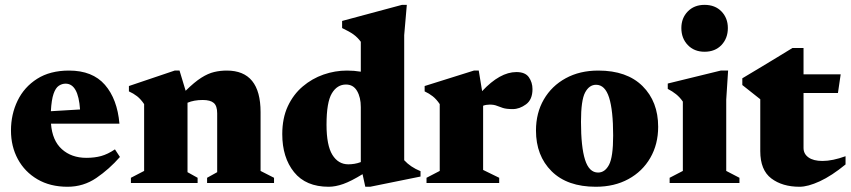

<svg xmlns="http://www.w3.org/2000/svg" viewBox="-20 -734 3411 770"><path d="M257 -451Q351 -451 400.8 -393.8Q450.5 -336.5 459 -238H184.5Q189.5 -170.5 228 -135.8Q266.5 -101 326.5 -101Q359 -101 385.5 -108.2Q412 -115.5 441 -135L461 -104.5Q418 -55.5 366.2 -20.2Q314.5 15 251 15Q181 15 130 -15Q79 -45 51.5 -96Q24 -147 24 -210.5Q24 -275.5 50.5 -330.2Q77 -385 129 -418Q181 -451 257 -451ZM243 -398.5Q228.5 -398.5 215.8 -390Q203 -381.5 194.8 -357.8Q186.5 -334 184 -288L301 -295Q294 -398.5 243 -398.5Z M810.5 -21 851 -43.5V-279.5Q851 -309.5 837.2 -321.2Q823.5 -333 793 -333Q758 -333 732 -322V-43.5L772.5 -21V0H505V-21L558 -48.5V-316.5Q544.5 -336.5 529.8 -348Q515 -359.5 497 -367.5V-389L680.5 -451H700L724.5 -370Q760 -405 787.2 -422.2Q814.5 -439.5 839 -445.2Q863.5 -451 889.5 -451Q1025 -451 1025 -284.5V-48.5L1079 -21V0H810.5Z M1666.5 -26 1464.5 15H1445L1434 -35.5Q1388.5 -7.5 1356.8 3.8Q1325 15 1298 15Q1206.5 15 1159.2 -43.8Q1112 -102.5 1112 -196Q1112 -260 1134.2 -307.8Q1156.5 -355.5 1194 -387.2Q1231.5 -419 1277.5 -435Q1323.5 -451 1371.5 -451Q1400.5 -451 1427 -446.5V-566.5Q1414 -584 1397.8 -595.8Q1381.5 -607.5 1352 -621.5V-650L1592 -714.5H1611.5L1601 -593V-91.5Q1626 -64 1666.5 -47.5ZM1427 -304.5Q1427 -343.5 1412 -369.2Q1397 -395 1367.5 -395Q1332 -395 1310.8 -359.5Q1289.5 -324 1289.5 -234Q1289.5 -151 1313 -113Q1336.5 -75 1377 -75Q1388 -75 1401 -77Q1414 -79 1427 -84Z M2051 -445Q2086.5 -445 2101 -424.2Q2115.5 -403.5 2115.5 -376.5Q2115.5 -334.5 2089.5 -315.5Q2063.5 -296.5 2036.5 -296.5Q2011 -296.5 1997 -301Q1983 -305.5 1972 -310Q1961 -314.5 1944 -314.5Q1929.5 -314.5 1917.5 -310V-52.5L1982 -21V0H1690.5V-21L1743.5 -48.5V-316.5Q1730 -336.5 1715.2 -348Q1700.5 -359.5 1683 -367.5V-389L1880.5 -451H1900L1913.5 -368.5Q1985 -445 2051 -445Z M2369.5 15Q2255 15 2192.2 -47.2Q2129.5 -109.5 2129.5 -210.5Q2129.5 -281 2161 -335.2Q2192.5 -389.5 2248.8 -420.2Q2305 -451 2379.5 -451Q2494 -451 2556.8 -388.8Q2619.5 -326.5 2619.5 -225.5Q2619.5 -155.5 2588 -101Q2556.5 -46.5 2500.2 -15.8Q2444 15 2369.5 15ZM2378.5 -42Q2406 -42 2422.5 -73.2Q2439 -104.5 2439 -190.5Q2439 -291 2422.8 -342.5Q2406.5 -394 2370.5 -394Q2343 -394 2326.5 -363Q2310 -332 2310 -245.5Q2310 -145 2326.2 -93.5Q2342.5 -42 2378.5 -42Z M2805.5 -526.5Q2764 -526.5 2738.2 -553.5Q2712.5 -580.5 2712.5 -621.5Q2712.5 -661.5 2738.2 -688Q2764 -714.5 2805.5 -714.5Q2848 -714.5 2873.5 -688Q2899 -661.5 2899 -621.5Q2899 -580.5 2873.5 -553.5Q2848 -526.5 2805.5 -526.5ZM2900 -451 2892.5 -334.5V-48.5L2945.5 -21V0H2665.5V-21L2718.5 -48.5V-326.5Q2706.5 -344 2691.5 -356Q2676.5 -368 2658 -377.5V-399L2870.5 -451Z M3202.5 -140.5Q3202.5 -117 3222.2 -102.8Q3242 -88.5 3278.5 -88.5Q3318.5 -88.5 3371 -107.5V-74.5Q3315.5 -29 3267.8 -7Q3220 15 3186.5 15Q3117.5 15 3073.2 -18.5Q3029 -52 3029 -128V-336L2957 -393V-420Q2984.5 -436.5 3021.8 -458.8Q3059 -481 3095.8 -503.5Q3132.5 -526 3158 -541.5H3202.5V-436H3351.5L3340.5 -361H3202.5Z"/></svg>

Font: Newsreader Text ExtraBold
Style: Regular
Weight: 800
Designer: Hugues Gentile
Foundry: Production Type
Version: Version 1.001